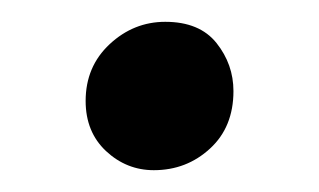

<svg xmlns="http://www.w3.org/2000/svg" viewBox="-20 -146 292 176"><path d="M121 10Q96 10 77.2 -7.5Q58.5 -25 58.5 -53.5Q58.5 -85 80.5 -105.5Q102.5 -126 131.5 -126Q163 -126 178.5 -106.5Q194 -87 194 -62.5Q194 -29.5 172.5 -9.8Q151 10 121 10Z"/></svg>

Font: Merriweather 24pt
Style: Regular
Weight: 400
Designer: Eben Sorkin
Foundry: Eben Sorkin
Version: Version 2.100